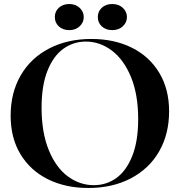

<svg xmlns="http://www.w3.org/2000/svg" viewBox="-20 -921 904 956"><path d="M33 -345Q33 -459 83 -545.5Q133 -632 224.5 -679.5Q316 -727 435 -727Q549 -727 636.5 -683.5Q724 -640 773 -558.5Q822 -477 822 -367Q822 -253 772 -166.5Q722 -80 630.5 -32.5Q539 15 420 15Q306 15 218.5 -28.5Q131 -72 82 -153Q33 -234 33 -345ZM447 1Q509 1 558.5 -34Q608 -69 638 -143Q668 -217 668 -328Q668 -451 632 -538Q596 -625 536.5 -669.5Q477 -714 407 -714Q346 -714 296 -678.5Q246 -643 216.5 -569Q187 -495 187 -385Q187 -262 222.5 -174.5Q258 -87 317.5 -43Q377 1 447 1ZM467 -836Q467 -864 487 -882.5Q507 -901 539 -901Q571 -901 591.5 -882Q612 -863 612 -836Q612 -809 591.5 -790Q571 -771 539 -771Q507 -771 487 -789.5Q467 -808 467 -836ZM325 -901Q356 -901 376.5 -882Q397 -863 397 -836Q397 -809 376.5 -790Q356 -771 325 -771Q293 -771 273 -789.5Q253 -808 253 -836Q253 -864 273 -882.5Q293 -901 325 -901Z"/></svg>

Font: Nyght Serif Medium
Style: Regular
Weight: 500
Designer: Maksym Kobuzan
Version: Version 0.410